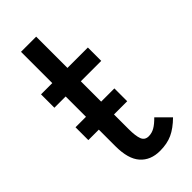

<svg xmlns="http://www.w3.org/2000/svg" viewBox="-241 -803 868 868"><g transform="rotate(-45 193.0 -369.0)"><path d="M222.5 11.5Q162.5 11.5 128.5 -26.8Q94.5 -65 94.5 -146.5V-252.5H27.5V-334.5H94.5V-464.5H22.5V-550H94.5V-750H191.5V-550H322V-464.5H191.5V-334.5H276V-252.5H191.5V-159Q191.5 -114.5 200 -93Q208.5 -71.5 233 -71.5Q253 -71.5 271 -81.8Q289 -92 311 -114.5L371 -54.5Q335.5 -19.5 301.8 -4Q268 11.5 222.5 11.5Z"/></g></svg>

Font: Junction Medium
Style: Regular
Weight: 500
Designer: Caroline Hadilaksono
Foundry: Caroline Hadilaksono, Tyler Finck, The League of Moveable Type
Version: Version 2.000; ttfautohint (v1.8.3)